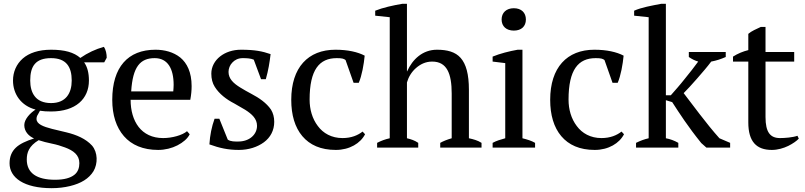

<svg xmlns="http://www.w3.org/2000/svg" viewBox="-20 -772 4209 1004"><path d="M247 -512C182 -512 132 -495 99 -466C66 -437 48 -396 48 -351C48 -280 90 -219 166 -199C139 -182 107 -149 107 -118C107 -85 129 -61 158 -48C117 -35 84 -20 63 0C42 20 30 46 30 82C30 157 105 212 250 212C285 212 317 208 346 201C404 187 445 162 469 123C492 84 492 25 461 -11C429 -46 381 -67 327 -80C300 -86 275 -92 252 -98C206 -110 171 -123 171 -150C171 -158 173 -166 178 -173L189 -193C209 -190 222 -189 247 -189C376 -189 445 -255 445 -351C445 -390 437 -422 420 -446H525L538 -470C538 -489 534 -512 523 -527C480 -515 439 -496 400 -469C367 -498 319 -512 247 -512ZM138 -351C138 -426 166 -468 247 -468C326 -468 355 -423 355 -351C355 -284 324 -233 247 -233C206 -233 178 -247 162 -268C145 -289 138 -319 138 -351ZM395 81C395 105 388 127 369 142C349 158 317 168 268 168C172 168 120 133 120 62C120 26 131 -8 182 -39C203 -32 226 -26 251 -21C276 -16 299 -9 320 -1C363 15 395 38 395 81Z M958 -86C934 -65 880 -50 833 -50C776 -50 733 -72 705 -108C677 -144 663 -194 663 -250H975C980 -277 982 -299 982 -322C982 -394 958 -442 923 -471C887 -500 840 -512 793 -512C649 -512 567 -421 567 -250C567 -170 588 -106 628 -60C668 -14 728 12 807 12C843 12 879 3 908 -12C937 -27 961 -47 972 -70ZM789 -468C857 -468 888 -413 888 -328C888 -317 887 -306 886 -294H666C674 -423 713 -468 789 -468Z M1324 -114C1324 -69 1285 -32 1226 -32C1209 -32 1186 -31 1171 -42L1127 -151H1102C1087 -110 1078 -65 1075 -17C1127 2 1172 12 1229 12C1280 12 1326 -3 1360 -28C1394 -53 1414 -90 1414 -135C1414 -160 1408 -181 1397 -199C1373 -234 1335 -260 1295 -281C1274 -292 1255 -303 1237 -314C1201 -336 1175 -360 1175 -396C1175 -413 1182 -432 1195 -445C1207 -458 1225 -468 1249 -468C1270 -468 1291 -467 1307 -460L1345 -358H1370C1383 -403 1390 -446 1395 -489C1352 -504 1312 -512 1240 -512C1197 -512 1159 -499 1131 -477C1103 -455 1085 -423 1085 -387C1085 -360 1091 -337 1103 -318C1126 -281 1164 -252 1205 -231C1225 -220 1244 -209 1262 -198C1298 -175 1324 -151 1324 -114Z M1876 -84C1852 -65 1818 -50 1771 -50C1714 -50 1670 -75 1642 -113C1613 -151 1599 -200 1599 -251C1599 -408 1650 -468 1741 -468C1769 -468 1778 -465 1787 -458L1829 -339H1856C1872 -375 1883 -437 1887 -481C1851 -500 1799 -512 1734 -512C1591 -512 1503 -419 1503 -250C1503 -171 1522 -106 1561 -60C1600 -14 1657 12 1736 12C1808 12 1865 -23 1889 -70Z M2498 -25C2478 -38 2455 -44 2432 -49V-302C2432 -385 2417 -437 2389 -469C2361 -501 2318 -512 2265 -512C2190 -512 2137 -462 2109 -399H2108V-752H2083C2036 -744 1981 -732 1942 -716V-690L2018 -682V-49C1995 -44 1973 -36 1952 -25V0H2167V-25C2148 -38 2129 -44 2108 -49V-341C2116 -369 2132 -396 2155 -416C2178 -436 2205 -450 2240 -450C2317 -450 2342 -387 2342 -283V-49C2318 -42 2298 -34 2282 -25V0H2498Z M2603 -670C2603 -634 2628 -612 2667 -612C2706 -612 2730 -634 2730 -670C2730 -706 2706 -729 2667 -729C2628 -729 2603 -706 2603 -670ZM2778 -25C2759 -36 2739 -42 2712 -49V-512H2687C2642 -504 2595 -492 2556 -476V-450L2622 -442V-49C2597 -42 2576 -36 2556 -25V0H2778Z M3230 -84C3206 -65 3172 -50 3125 -50C3068 -50 3024 -75 2996 -113C2967 -151 2953 -200 2953 -251C2953 -408 3004 -468 3095 -468C3123 -468 3132 -465 3141 -458L3183 -339H3210C3226 -375 3237 -437 3241 -481C3205 -500 3153 -512 3088 -512C2945 -512 2857 -419 2857 -250C2857 -171 2876 -106 2915 -60C2954 -14 3011 12 3090 12C3162 12 3219 -23 3243 -70Z M3582 -474C3598 -463 3614 -455 3631 -450C3611 -422 3586 -391 3561 -360C3536 -328 3509 -298 3488 -274H3462V-752H3437C3390 -743 3333 -733 3296 -716V-690L3372 -682V-49C3350 -44 3328 -36 3306 -25V0H3527V-25C3506 -37 3484 -45 3462 -49V-248L3495 -238C3534 -178 3576 -112 3647 -24L3674 0H3798V-25L3742 -49C3707 -88 3671 -133 3638 -176C3605 -219 3575 -258 3555 -285C3572 -302 3598 -330 3625 -361C3652 -392 3679 -423 3699 -450C3726 -455 3750 -463 3775 -474V-500H3582Z M3813 -450H3893V-132C3893 -31 3936 12 4016 12C4047 12 4077 3 4102 -9C4126 -21 4146 -35 4157 -47L4150 -62C4125 -53 4083 -50 4059 -50C4008 -50 3983 -80 3983 -160V-450H4133V-500H3983V-631H3958C3935 -620 3910 -610 3893 -595V-510C3865 -503 3838 -492 3813 -476Z"/></svg>

Font: PT Serif
Style: Regular
Weight: 400
Designer: A.Korolkova, O.Umpeleva, V.Yefimov
Foundry: ParaType Ltd
Version: Version 1.000;PS 001.000;hotconv 1.0.88;makeotf.lib2.5.64775